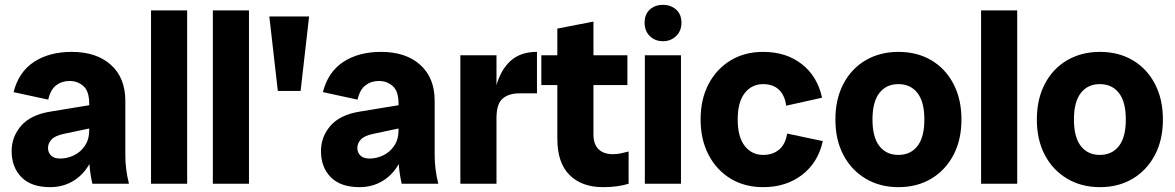

<svg xmlns="http://www.w3.org/2000/svg" viewBox="-20 -758 4845 792"><path d="M361 0Q355 -26 351.5 -53Q348 -80 348 -106V-330Q348 -382 324 -403Q300 -424 267 -424Q235 -424 211.5 -406Q188 -388 179 -347L36 -378Q57 -461 120 -502.5Q183 -544 276 -544Q378 -544 437.5 -490.5Q497 -437 497 -342V-118Q497 -59 512 0ZM187 14Q109 14 68.5 -27Q28 -68 28 -135Q28 -194 67.5 -239.5Q107 -285 190 -298L391 -331V-237L244 -206Q206 -198 192 -182Q178 -166 178 -148Q178 -129 190.5 -116.5Q203 -104 228 -104Q257 -104 284.5 -117Q312 -130 330 -156.5Q348 -183 348 -221H382Q382 -149 356.5 -96Q331 -43 287 -14.5Q243 14 187 14Z M603 0V-715H752V0Z M858 0V-715H1007V0Z M1126 -383 1091 -690H1255L1220 -383Z M1637 0Q1631 -26 1627.5 -53Q1624 -80 1624 -106V-330Q1624 -382 1600 -403Q1576 -424 1543 -424Q1511 -424 1487.5 -406Q1464 -388 1455 -347L1312 -378Q1333 -461 1396 -502.5Q1459 -544 1552 -544Q1654 -544 1713.5 -490.5Q1773 -437 1773 -342V-118Q1773 -59 1788 0ZM1463 14Q1385 14 1344.5 -27Q1304 -68 1304 -135Q1304 -194 1343.5 -239.5Q1383 -285 1466 -298L1667 -331V-237L1520 -206Q1482 -198 1468 -182Q1454 -166 1454 -148Q1454 -129 1466.5 -116.5Q1479 -104 1504 -104Q1533 -104 1560.5 -117Q1588 -130 1606 -156.5Q1624 -183 1624 -221H1658Q1658 -149 1632.5 -96Q1607 -43 1563 -14.5Q1519 14 1463 14Z M1879 0V-530H2028V0ZM2008 -238Q2008 -331 2026 -399.5Q2044 -468 2085 -506Q2126 -544 2195 -544V-373H2124Q2078 -373 2053 -351Q2028 -329 2028 -271Z M2467 14Q2380 14 2329.5 -36Q2279 -86 2279 -186V-640L2428 -669V-203Q2428 -163 2449 -142.5Q2470 -122 2508 -122Q2526 -122 2541.5 -125.5Q2557 -129 2573 -133V0Q2550 7 2524.5 10.5Q2499 14 2467 14ZM2213 -407V-530H2568V-407Z M2640 0V-530H2789V0ZM2715 -588Q2682 -588 2660.5 -609.2Q2639 -630.4 2639 -664.1Q2639 -699 2660.5 -718.5Q2682 -738 2714.5 -738Q2747 -738 2769 -718.5Q2791 -699 2791 -664.1Q2791 -630.4 2768.9 -609.2Q2746.9 -588 2715 -588Z M3128 14Q3052 14 2994 -21Q2936 -56 2903 -119Q2870 -182 2870 -265Q2870 -349 2903 -411.5Q2936 -474 2994 -509Q3052 -544 3128 -544Q3223 -544 3287.5 -493.5Q3352 -443 3371 -355L3223 -322Q3217 -366 3192.5 -388.5Q3168 -411 3128 -411Q3081 -411 3052 -374Q3023 -337 3023 -265Q3023 -193 3052 -156Q3081 -119 3128 -119Q3168 -119 3194 -141Q3220 -163 3227 -207L3374 -176Q3355 -88 3289 -37Q3223 14 3128 14Z M3686.1 14Q3610 14 3551 -21Q3492 -56 3459 -118.6Q3426 -181.2 3426 -265Q3426 -349 3459 -412Q3492 -475 3551 -509.5Q3610 -544 3686.1 -544Q3763.2 -544 3821.6 -509.5Q3880 -475 3913 -412Q3946 -349 3946 -265Q3946 -181.2 3913 -118.6Q3880 -56 3821.6 -21Q3763.2 14 3686.1 14ZM3685.6 -119Q3736 -119 3764.5 -155.5Q3793 -192 3793 -265Q3793 -338 3764.5 -374.5Q3736 -411 3685.6 -411Q3636 -411 3607.5 -374.5Q3579 -338 3579 -265Q3579 -192 3607.5 -155.5Q3636 -119 3685.6 -119Z M4027 0V-715H4176V0Z M4517.1 14Q4441 14 4382 -21Q4323 -56 4290 -118.6Q4257 -181.2 4257 -265Q4257 -349 4290 -412Q4323 -475 4382 -509.5Q4441 -544 4517.1 -544Q4594.2 -544 4652.6 -509.5Q4711 -475 4744 -412Q4777 -349 4777 -265Q4777 -181.2 4744 -118.6Q4711 -56 4652.6 -21Q4594.2 14 4517.1 14ZM4516.6 -119Q4567 -119 4595.5 -155.5Q4624 -192 4624 -265Q4624 -338 4595.5 -374.5Q4567 -411 4516.6 -411Q4467 -411 4438.5 -374.5Q4410 -338 4410 -265Q4410 -192 4438.5 -155.5Q4467 -119 4516.6 -119Z"/></svg>

Font: Radio Canada Big
Style: Regular
Weight: 400
Designer: Étienne Aubert Bonn
Foundry: Coppers and Brasses
Version: Version 1.001